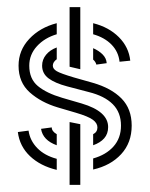

<svg xmlns="http://www.w3.org/2000/svg" viewBox="-20 -471 419 538"><path d="M205 -277 175 -284V-451H205ZM139 -375Q105 -365 83.5 -341.5Q62 -318 62 -287Q62 -250 86 -230Q110 -210 154 -197L209 -181Q283 -159 283 -115Q283 -96 272 -83.5Q261 -71 241 -64V-95Q253 -101 253 -114Q253 -126 240 -135.5Q227 -145 193 -155L142 -170Q95 -184 63.5 -212Q32 -240 32 -287Q32 -330 62 -362Q92 -394 139 -406ZM241 -406Q285 -395 313 -367Q341 -339 345 -301L315 -298Q312 -326 292.5 -346Q273 -366 241 -375ZM139 -305Q128 -297 128 -287Q128 -278 139 -271.5Q150 -265 187 -254L240 -239Q292 -224 320.5 -195Q349 -166 349 -119Q349 -71 319.5 -39Q290 -7 241 4V-27Q277 -37 298 -60.5Q319 -84 319 -119Q319 -156 296 -179Q273 -202 229 -213L168 -229Q134 -238 116 -251.5Q98 -265 98 -287Q98 -304 109 -317.5Q120 -331 139 -338ZM241 -336Q257 -329 267.5 -318.5Q278 -308 279 -294L250 -290Q248 -298 241 -304ZM175 -129 205 -123V47H175ZM139 -64Q100 -78 95 -110L125 -114Q125 -103 139 -95ZM139 5Q93 -6 64 -33.5Q35 -61 30 -101L60 -105Q64 -77 84.5 -56Q105 -35 139 -26Z"/></svg>

Font: Zen Tokyo Zoo
Style: Regular
Weight: 400
Designer: Yoshimichi Ohira
Foundry: A-1 Corp ZenFonts
Version: Version 1.002; ttfautohint (v1.8.3)